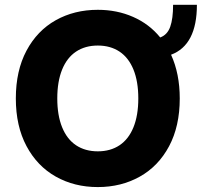

<svg xmlns="http://www.w3.org/2000/svg" viewBox="-20 -757 837 787"><path d="M681.2 -532.7Q716.8 -454.6 716.8 -353.5Q716.8 -239.7 673.1 -157.7Q629.4 -75.7 553 -33Q476.6 9.8 380.9 9.8Q284.7 9.8 208.5 -33.2Q132.3 -76.2 88.6 -158.2Q44.9 -240.2 44.9 -353.5Q44.9 -467.3 88.6 -549.3Q132.3 -631.3 208.5 -674.1Q284.7 -716.8 380.9 -716.8Q459.5 -716.8 525.6 -687.7Q591.8 -658.7 636.7 -603.5Q666 -614.3 677.7 -647.2Q689.5 -680.2 689.5 -737.3H787.1Q787.1 -572.3 681.2 -532.7ZM380.9 -570.3Q329.1 -570.3 291.7 -545.4Q254.4 -520.5 234.6 -471.7Q214.8 -422.9 214.8 -353.5Q214.8 -284.2 234.6 -235.4Q254.4 -186.5 291.7 -161.6Q329.1 -136.7 380.9 -136.7Q432.6 -136.7 470 -161.6Q507.3 -186.5 527.1 -235.4Q546.9 -284.2 546.9 -353.5Q546.9 -422.9 527.1 -471.7Q507.3 -520.5 470 -545.4Q432.6 -570.3 380.9 -570.3Z"/></svg>

Font: Pretendard Std ExtraBold
Style: Regular
Weight: 800
Designer: Base glyphs from Inter by Rasmus Andersson; Hangeul glyphs from Noto Sans CJK(Source Han Sans) by Jang Soo-young and Kan
Foundry: Kil Hyung-jin
Version: Version 1.309